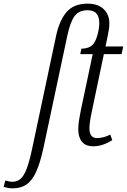

<svg xmlns="http://www.w3.org/2000/svg" viewBox="-149 -790 694 1050"><path d="M-80 240Q-93 240 -106.5 237.5Q-120 235 -129 232L-120 197Q-113 199 -102 201.5Q-91 204 -81 204Q-55 204 -36.5 188Q-18 172 -3 132.5Q12 93 27 22L158 -595Q176 -679 215.5 -724.5Q255 -770 330 -770Q387 -770 418 -740Q449 -710 449 -662Q449 -647 446.5 -629.5Q444 -612 440 -593L428 -536H525L516 -494H419L355 -189Q340 -120 340 -88Q340 -35 382 -35Q401 -35 420 -40.5Q439 -46 454 -54L465 -24Q441 -8 414 1Q387 10 362 10Q319 10 299 -15Q279 -40 279 -83Q279 -106 283 -131.5Q287 -157 293 -187L358 -494H290L296 -524Q341 -524 362 -550Q376 -568 385 -602.5Q394 -637 394 -664Q394 -697 379 -715.5Q364 -734 329 -734Q281 -734 257.5 -700Q234 -666 219 -594L89 17Q71 101 48.5 150Q26 199 -5 219.5Q-36 240 -80 240Z"/></svg>

Font: Noto Serif Condensed Light
Style: Italic
Weight: 300
Width: 3
Italic angle: -12°
Designer: Monotype Design Team
Foundry: Monotype Imaging Inc.
Version: Version 2.014; ttfautohint (v1.8.4.7-5d5b)